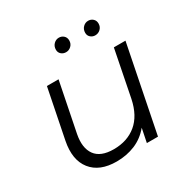

<svg xmlns="http://www.w3.org/2000/svg" viewBox="-162 -863 998 1016"><g transform="rotate(-30 336.5 -355.5)"><path d="M267 5Q163 5 114 -57Q65 -119 86 -226L146 -526H217L157 -226Q142 -148 174 -103.5Q206 -59 286 -59Q369 -59 424.5 -105Q480 -151 499 -243L555 -526H626L521 0H453L470 -84Q432 -38 380 -16.5Q328 5 267 5ZM502 -630Q486 -630 474 -640.5Q462 -651 462 -668Q462 -689 475.5 -702.5Q489 -716 507 -716Q524 -716 536 -705Q548 -694 548 -676Q548 -656 534.5 -643Q521 -630 502 -630ZM324 -630Q307 -630 295 -640.5Q283 -651 283 -668Q283 -689 296.5 -702.5Q310 -716 328 -716Q345 -716 357 -705Q369 -694 369 -676Q369 -656 355.5 -643Q342 -630 324 -630Z"/></g></svg>

Font: Montserrat
Style: Italic
Weight: 400
Italic angle: -11.3°
Designer: Julieta Ulanovsky
Foundry: Julieta Ulanovsky
Version: Version 9.000; ttfautohint (v1.8.4.7-5d5b)